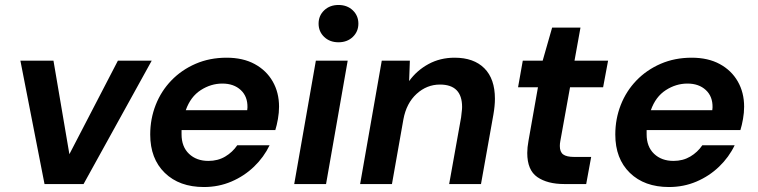

<svg xmlns="http://www.w3.org/2000/svg" viewBox="-20 -740 3046 772"><path d="M159 0 62 -496H195L259 -120L454 -496H590L316 0Z M800 12Q701 12 642.5 -45Q584 -102 584 -199Q584 -262 606 -318Q628 -374 669 -416.5Q710 -459 766.5 -483.5Q823 -508 891 -508Q957 -508 1004 -482.5Q1051 -457 1076.5 -412.5Q1102 -368 1102 -311Q1102 -287 1097.5 -261.5Q1093 -236 1087 -217H710Q710 -209 710 -200Q710 -150 740 -121.5Q770 -93 818 -93Q856 -93 885.5 -110.5Q915 -128 934 -156H1064Q1041 -108 1001.5 -70Q962 -32 910.5 -10Q859 12 800 12ZM874 -404Q828 -404 787 -377.5Q746 -351 727 -297H974Q975 -305 975 -308Q976 -352 948 -378Q920 -404 874 -404Z M1341 -570Q1306 -570 1283.5 -591.5Q1261 -613 1261 -645Q1261 -677 1283.5 -698.5Q1306 -720 1341 -720Q1376 -720 1398.5 -698.5Q1421 -677 1421 -645Q1421 -613 1398.5 -591.5Q1376 -570 1341 -570ZM1163 0 1250 -496H1378L1291 0Z M1428 0 1515 -496H1628L1625 -414Q1656 -457 1703 -482.5Q1750 -508 1808 -508Q1885 -508 1927.5 -465.5Q1970 -423 1970 -343Q1970 -315 1964 -280L1914 0H1786L1834 -268Q1835 -280 1836.5 -290.5Q1838 -301 1838 -310Q1838 -400 1749 -400Q1696 -400 1655 -362.5Q1614 -325 1602 -260L1556 0Z M2249 0Q2181 0 2140.5 -28Q2100 -56 2100 -125Q2100 -147 2105 -174L2143 -389H2063L2082 -496H2162L2200 -629H2314L2290 -496H2425L2405 -389H2272L2233 -173Q2231 -163 2231 -153Q2231 -129 2244.5 -119Q2258 -109 2289 -109H2357L2337 0Z M2670 12Q2571 12 2512.5 -45Q2454 -102 2454 -199Q2454 -262 2476 -318Q2498 -374 2539 -416.5Q2580 -459 2636.5 -483.5Q2693 -508 2761 -508Q2827 -508 2874 -482.5Q2921 -457 2946.5 -412.5Q2972 -368 2972 -311Q2972 -287 2967.5 -261.5Q2963 -236 2957 -217H2580Q2580 -209 2580 -200Q2580 -150 2610 -121.5Q2640 -93 2688 -93Q2726 -93 2755.5 -110.5Q2785 -128 2804 -156H2934Q2911 -108 2871.5 -70Q2832 -32 2780.5 -10Q2729 12 2670 12ZM2744 -404Q2698 -404 2657 -377.5Q2616 -351 2597 -297H2844Q2845 -305 2845 -308Q2846 -352 2818 -378Q2790 -404 2744 -404Z"/></svg>

Font: DeepMind Sans
Style: Bold Italic
Weight: 700
Italic angle: -10°
Designer: Jonny Pinhorn / Modifications: Colophon Foundry
Foundry: Colophon Foundry
Version: Version 1.002; ttfautohint (v1.8.2)